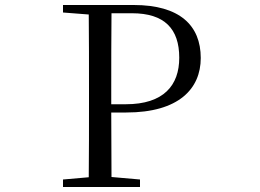

<svg xmlns="http://www.w3.org/2000/svg" viewBox="-20 -748 1040 768"><path d="M232 -698 335 -690C336 -591 336 -491 336 -391V-337C336 -236 336 -137 335 -39L232 -30V0H540V-30L426 -40L425 -298H485C695 -298 783 -393 783 -516C783 -647 698 -728 515 -728H232ZM425 -331V-391C425 -494 425 -595 426 -695H508C638 -695 697 -633 697 -517C697 -407 635 -331 483 -331Z"/></svg>

Font: Harano Aji Mincho CN
Style: Regular
Weight: 400
Foundry: Masamichi Hosoda
Version: HaranoAjiMinchoCN-Regular version 20230610;ttx 4.39.4